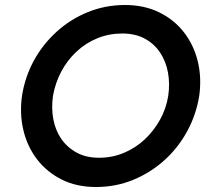

<svg xmlns="http://www.w3.org/2000/svg" viewBox="-20 -733 821 768"><path d="M192 -350Q201 -401 225 -446.5Q249 -492 286 -526.5Q323 -561 369.5 -580Q416 -599 469 -599Q521 -599 559 -578.5Q597 -558 620.5 -522.5Q644 -487 652 -442.5Q660 -398 653 -350Q645 -299 620 -254Q595 -209 558.5 -175Q522 -141 475.5 -121.5Q429 -102 376 -102Q324 -102 286 -123Q248 -144 224.5 -178.5Q201 -213 193 -257.5Q185 -302 192 -350ZM68 -350Q58 -278 73.5 -212.5Q89 -147 128 -96Q167 -45 226.5 -15Q286 15 364 15Q443 15 512.5 -13.5Q582 -42 637.5 -92Q693 -142 729 -208.5Q765 -275 777 -350Q787 -423 771 -488Q755 -553 716 -603.5Q677 -654 617 -683.5Q557 -713 480 -713Q402 -713 332.5 -685Q263 -657 207.5 -607Q152 -557 116 -491.5Q80 -426 68 -350Z"/></svg>

Font: Jost Medium
Style: Italic
Weight: 500
Italic angle: -5°
Version: Version 3.710